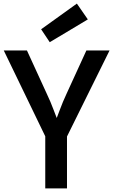

<svg xmlns="http://www.w3.org/2000/svg" viewBox="-20 -1049 631 1069"><path d="M232 0V-290L1 -768H130L240 -528Q262 -482 279 -436Q296 -390 314 -345H277Q296 -391 312.5 -436Q329 -481 351 -528L461 -768H590L353 -289V0ZM257 -814 209 -886 408 -1029 469 -941Z"/></svg>

Font: Yaldevi ExtraLight SemiBold
Style: Regular
Weight: 600
Version: Version 1.100